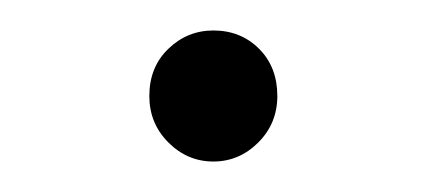

<svg xmlns="http://www.w3.org/2000/svg" viewBox="-20 -331 280 126"><path d="M120 -225Q103 -225 90.5 -237.5Q78 -250 78 -268Q78 -287 90.5 -299Q103 -311 120 -311Q138 -311 150 -299Q162 -287 162 -268Q162 -250 149.5 -237.5Q137 -225 120 -225Z"/></svg>

Font: Hilab Light
Style: Regular
Weight: 300
Designer: Cristianderson Lima
Foundry: Cristianderson
Version: Version 1.0